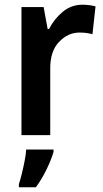

<svg xmlns="http://www.w3.org/2000/svg" viewBox="-20 -573 436 814"><path d="M329 -553Q359 -553 385 -546L372 -428Q361 -431 347.5 -433Q334 -435 317 -435Q268 -435 230 -395Q192 -355 193 -280V0H71V-543H165L182 -450H188Q209 -492 245.5 -522.5Q282 -553 329 -553ZM207 71Q197 105 177 146Q157 187 132 221H60V208Q66 190 72.5 163.5Q79 137 84.5 109Q90 81 91 61H207Z"/></svg>

Font: Noto Sans Georgian SemiCondensed SemiBold
Style: Regular
Weight: 600
Width: 4
Designer: Monotype Design Team, Akaki Razmadze
Foundry: Google LLC
Version: Version 2.005; ttfautohint (v1.8.4.7-5d5b)